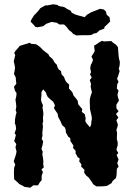

<svg xmlns="http://www.w3.org/2000/svg" viewBox="-20 -866 619 894"><path d="M121 8 94 4 84 -2 70 -9 62 -17 46 -31 45 -52V-67L46 -86L51 -99L44 -115L49 -130L55 -149L57 -161L52 -180L56 -195L46 -209L49 -219L54 -237L48 -246L55 -266L53 -282L49 -292L50 -310L53 -328L57 -342L53 -353L56 -370L54 -388L52 -402L56 -419L57 -433L50 -443L45 -462L56 -476L55 -486L53 -506L45 -522L48 -536L50 -552L47 -568L44 -580L51 -610L46 -619L52 -629L68 -647L71 -652L93 -659L120 -667L124 -662L148 -660L156 -655L170 -644L180 -633L198 -619L205 -614L210 -604L225 -591L235 -574L245 -564L247 -555L253 -543L264 -535L267 -519L278 -508L283 -494L289 -484L302 -472L301 -454L313 -441L317 -436L322 -422L336 -405L342 -396L344 -381L353 -370L363 -358L361 -345L375 -334L379 -314L377 -302L383 -292L399 -273L405 -288V-297L408 -314L406 -328L403 -341L399 -358L398 -391V-403L402 -420L408 -436L405 -449L402 -463L404 -475L398 -493L407 -505L399 -520L404 -530L400 -548L403 -564L409 -575L413 -587L406 -603L416 -619L421 -628L418 -653L434 -663L442 -669L455 -676L464 -673L498 -675L509 -665L519 -659L529 -647L530 -636L532 -609L534 -593L538 -578L537 -561L533 -546L537 -535L531 -515L525 -499L532 -485L526 -474L524 -454L532 -444L527 -425L529 -414L534 -398L522 -379V-362L532 -348L520 -335L531 -319L522 -306L529 -285L526 -273L522 -261L525 -248L524 -218L528 -204V-190L522 -169L531 -153L523 -145L532 -123L526 -107L532 -90L524 -80L523 -53L520 -37L505 -24L499 -13L479 -1L467 1L443 2H429L414 -8L408 -18L393 -39L381 -49L372 -62L373 -76L358 -90L359 -101L349 -114L351 -128L342 -134L332 -152V-164L320 -177L322 -188L308 -209L307 -223L298 -229L287 -249L286 -260L283 -271L269 -284L262 -301L256 -312L251 -321L248 -337L237 -353L231 -363L236 -375L228 -392L216 -402L202 -415L197 -425L194 -435L181 -450L173 -437V-423L171 -402L173 -392L180 -376L178 -365L181 -346L182 -335L180 -317L181 -299L178 -292L180 -277L178 -256L177 -246L178 -235L174 -219L181 -208L178 -190L173 -173L179 -159L177 -147L180 -132L182 -115L181 -102L184 -87L173 -77L180 -65L174 -48V-27L166 -18L157 -3H135ZM301 -726 288 -743 278 -752H256L245 -760L220 -764L195 -755L181 -744L155 -739L144 -741L140 -747L122 -766L128 -778L138 -794L147 -803L158 -815L168 -828L191 -841H201L228 -846L248 -843L253 -838L279 -833L295 -823L308 -817L314 -807L329 -799L345 -794L374 -786L386 -798L405 -809L423 -816L446 -825L463 -822L473 -813L477 -797L490 -786L493 -766L479 -752L466 -740V-733L444 -725L429 -712L417 -710L405 -703L389 -702H359L336 -701L321 -708L313 -717Z"/></svg>

Font: Winky Rough Medium
Style: Regular
Weight: 500
Designer: Simon Atzbach
Foundry: typofactur
Version: Version 1.206; ttfautohint (v1.8.4.7-5d5b)